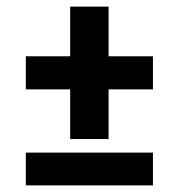

<svg xmlns="http://www.w3.org/2000/svg" viewBox="-20 -560 540 580"><path d="M308 -140H192V-290H58V-390H192V-540H308V-390H442V-290H308ZM58 0V-99H442V0Z"/></svg>

Font: Iosevka SS04 Extrabold
Style: Regular
Weight: 800
Monospace: yes
Designer: Belleve Invis
Foundry: Belleve Invis
Version: Version 19.0.0; ttfautohint (v1.8.4)